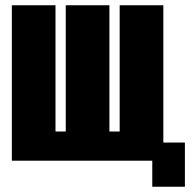

<svg xmlns="http://www.w3.org/2000/svg" viewBox="-20 -611 738 730"><path d="M559 99V0H25V-591H191V-111H230V-591H396V-111H435V-591H601V-69H683V99Z"/></svg>

Font: Alumni Sans Black
Style: Regular
Weight: 900
Designer: Robert E. Leuschke
Foundry: Robert E. Leuschke
Version: Version 1.018